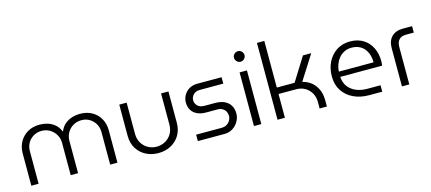

<svg xmlns="http://www.w3.org/2000/svg" viewBox="-55 -1239 3954 1762"><g transform="rotate(-15 1922.0 -358.5)"><path d="M77 0V-308Q77 -367 103.5 -415.5Q130 -464 179 -493Q228 -522 296 -522Q331 -522 367.5 -511.5Q404 -501 435.5 -475.5Q467 -450 485 -405H486Q504 -450 536 -475.5Q568 -501 605 -511.5Q642 -522 676 -522Q745 -522 794 -493Q843 -464 869 -415.5Q895 -367 895 -308V0H826V-308Q826 -353 806 -387Q786 -421 752.5 -441.5Q719 -462 676 -462Q632 -462 597 -441.5Q562 -421 541.5 -386Q521 -351 521 -308V0H451V-308Q451 -351 430 -386Q409 -421 374.5 -441.5Q340 -462 296 -462Q254 -462 219.5 -441.5Q185 -421 165.5 -387Q146 -353 146 -308V0Z M1282 13Q1218 13 1165 -14.5Q1112 -42 1080.5 -93Q1049 -144 1049 -213V-510H1119V-216Q1119 -163 1142.5 -125Q1166 -87 1203 -67.5Q1240 -48 1282 -48Q1325 -48 1362.5 -68Q1400 -88 1423 -125.5Q1446 -163 1446 -216V-510H1516V-213Q1516 -144 1484.5 -93Q1453 -42 1400.5 -14.5Q1348 13 1282 13Z M1659 0V-61H1899Q1930 -61 1951 -74Q1972 -87 1983.5 -108Q1995 -129 1995 -151Q1995 -173 1985 -191.5Q1975 -210 1956 -222Q1937 -234 1908 -234H1801Q1752 -234 1716.5 -250.5Q1681 -267 1662.5 -298Q1644 -329 1644 -370Q1644 -407 1662 -439Q1680 -471 1713 -490.5Q1746 -510 1790 -510H2021V-449H1797Q1758 -449 1736 -425.5Q1714 -402 1714 -372Q1714 -343 1736 -320Q1758 -297 1802 -297H1902Q1956 -297 1992.5 -279Q2029 -261 2047.5 -229Q2066 -197 2066 -154Q2066 -115 2046 -79.5Q2026 -44 1991.5 -22Q1957 0 1911 0Z M2192 0V-510H2262V0ZM2227 -602Q2207 -602 2192 -617Q2177 -632 2177 -652Q2177 -673 2192 -687.5Q2207 -702 2227 -702Q2248 -702 2262.5 -687Q2277 -672 2277 -652Q2277 -632 2262.5 -617Q2248 -602 2227 -602Z M2416 0V-730H2486V-287H2655L2794 -510H2873L2725 -277Q2801 -258 2843 -200Q2885 -142 2885 -62V0H2816V-62Q2816 -109 2795 -146Q2774 -183 2737.5 -204.5Q2701 -226 2652 -226H2486V0Z M3286 0Q3204 0 3139.5 -30.5Q3075 -61 3037.5 -118Q3000 -175 3000 -255Q3000 -329 3030 -389.5Q3060 -450 3114.5 -486Q3169 -522 3242 -522Q3317 -522 3369 -489Q3421 -456 3448 -400Q3475 -344 3475 -274Q3475 -264 3474 -252Q3473 -240 3471 -231H3074Q3077 -175 3106 -137Q3135 -99 3181.5 -80Q3228 -61 3282 -61H3411V0ZM3074 -281H3404Q3404 -301 3400 -325.5Q3396 -350 3385.5 -374Q3375 -398 3356.5 -418Q3338 -438 3309.5 -450.5Q3281 -463 3240 -463Q3202 -463 3171 -447Q3140 -431 3119 -404.5Q3098 -378 3086.5 -346Q3075 -314 3074 -281Z M3598 0V-365Q3598 -433 3636.5 -471.5Q3675 -510 3743 -510H3831V-449H3757Q3713 -449 3690.5 -425Q3668 -401 3668 -357V0Z"/></g></svg>

Font: MuseoModerno SemiBold Light
Style: Regular
Weight: 300
Version: Version 1.001